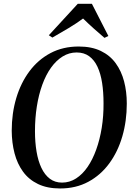

<svg xmlns="http://www.w3.org/2000/svg" viewBox="-20 -1002 713 1032"><path d="M303 11Q234 11 184.5 -12.8Q135 -36.5 104 -79Q73 -121.5 58.2 -177.8Q43.5 -234 43 -299Q43 -393 67.5 -475Q92 -557 138.5 -619.2Q185 -681.5 251.8 -716.8Q318.5 -752 403 -752Q472.5 -752 521.8 -728.2Q571 -704.5 601.8 -662.2Q632.5 -620 647 -564.5Q661.5 -509 661.5 -445.5Q661.5 -351.5 637.5 -269Q613.5 -186.5 567.2 -123.5Q521 -60.5 454.5 -24.8Q388 11 303 11ZM313.5 -20.5Q354 -20.5 388.8 -42.8Q423.5 -65 450.8 -104.8Q478 -144.5 497.2 -198Q516.5 -251.5 526.8 -315Q537 -378.5 536.5 -447Q536.5 -506.5 528.8 -556.5Q521 -606.5 504 -643Q487 -679.5 459.2 -699.8Q431.5 -720 392 -720Q351.5 -720 316.8 -698.5Q282 -677 254.2 -638.2Q226.5 -599.5 207.2 -546.2Q188 -493 178 -429.8Q168 -366.5 168 -296.5Q168 -237.5 176.5 -187Q185 -136.5 202.8 -99.2Q220.5 -62 248 -41.2Q275.5 -20.5 313.5 -20.5ZM242.5 -812.5 398 -981.5H474L562.5 -808.5L541.5 -798.5Q512 -823.5 483 -849.5Q454 -875.5 426.5 -902.5Q390.5 -876 348.8 -851Q307 -826 261.5 -800Z"/></svg>

Font: Merriweather 120pt Medium
Style: Italic
Weight: 500
Italic angle: -7.8°
Version: Version 2.101